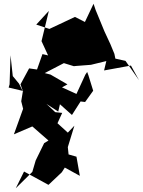

<svg xmlns="http://www.w3.org/2000/svg" viewBox="-20 -966 760 1022"><path d="M299 -411 363 -354 409 -426 433 -423 476 -483 451 -564 444 -583 434 -568 387 -466 310 -501 339 -517 249 -569 218 -577 320 -630 385 -610 373 -614 464 -621 546 -641 534 -591 677 -617 720 -539 648 -642 594 -654 589 -679 568 -730 536 -799 489 -913 478 -946 432 -849 379 -876 243 -812 173 -835 240 -908 201 -747 236 -671 206 -678 177 -596 135 -602 89 -517 104 -475 81 -521 48 -561 36 -672 31 -517 26 -500 102 -482 93 -427 103 -387 54 -251 152 -293 238 -218 215 -204 170 -112 152 -51 64 36 108 -53 238 18 309 -49 325 -74 405 -30 387 -132 345 -144 341 -183 376 -297 341 -260 286 -310 311 -365 274 -369 227 -413 290 -372Z"/></svg>

Font: Hussar Lance
Style: Regular
Weight: 700
Foundry: Cannot Into Space Fonts, PlusOne Fonts
Version: Version 2.27